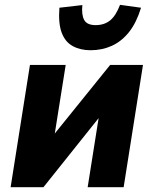

<svg xmlns="http://www.w3.org/2000/svg" viewBox="-20 -775 636 795"><path d="M24 0 104 -506H252L200 -179H172L436 -506H572L492 0H343L395 -328H422L160 0ZM355 -567Q313 -567 281.5 -584Q250 -601 235.5 -639.5Q221 -678 226 -743L321 -754Q317 -714 328.5 -692.5Q340 -671 376 -671Q412 -671 436 -690.5Q460 -710 477 -755L564 -743Q545 -681 514.5 -642.5Q484 -604 443.5 -585.5Q403 -567 355 -567Z"/></svg>

Font: Nunito Sans 7pt Condensed Black
Style: Italic
Weight: 900
Width: 3
Italic angle: -9°
Designer: Vernon Adams
Foundry: Vernon Adams
Version: Version 3.101;gftools[0.9.27]